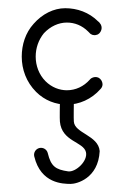

<svg xmlns="http://www.w3.org/2000/svg" viewBox="-20 -255 301 468"><path d="M160 41.3C159.3 32.4 160 2.3 160 -6.7H126C126 2.3 125.2 32.4 126 41.3C130.4 90.4 183.3 90 189.5 115.8C194.6 137.6 164.3 165.3 146 162.7C115.7 158.3 104.2 150.6 96.5 118.4C94.4 109.3 85.2 103.6 76 105.8C66.9 108 61.3 117.2 63.5 126.3C79.4 193 134.2 193.1 152 193.3C166.2 193.5 219.6 180.4 223 113.3C219.7 74.7 161.9 70.1 160 41.3ZM139 -235C111 -235 83 -221 62 -197C42 -175 33 -146 33 -117C33 -86 44 -55 68 -31C89 -10 116 0 143 0C173 0 203 -13 225 -38C228 -41 230 -45 230 -50C230 -52 229 -53 229 -55C227 -61 222 -66 216 -67C210 -68 203 -66 199 -61C184 -44 164 -35 143 -35C125 -35 106 -42 91 -57C75 -73 67 -95 67 -117C67 -138 74 -158 87 -174C103 -191 123 -200 143 -200C162 -200 180 -193 195 -178L198 -175C202 -170 209 -168 215 -170C221 -171 225 -176 227 -182C229 -188 227 -195 223 -199C222 -201 220 -202 219 -203C197 -225 168 -235 139 -235Z"/></svg>

Font: LetsTrace
Style: basic
Weight: 500
Version: Version 002.000